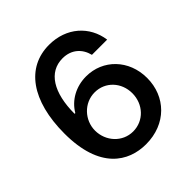

<svg xmlns="http://www.w3.org/2000/svg" viewBox="-200 -880 1032 1032"><g transform="rotate(-45 316.5 -363.5)"><path d="M323.7 9.8C477.5 9.8 579.6 -97.7 579.6 -238.3C579.6 -377.4 480 -476.6 353.5 -476.6C276.4 -476.6 209 -439.5 172.9 -377.9H167.5C167.5 -538.6 227.5 -634.8 332.5 -634.8C399.9 -634.8 443.4 -593.8 457.5 -536.1H573.2C557.1 -652.8 463.9 -737.3 332.5 -737.3C161.1 -737.3 53.7 -591.8 53.7 -340.8C53.7 -73.2 190.4 9.8 323.7 9.8ZM323.2 -87.9C241.7 -87.9 181.2 -156.2 181.2 -236.3C181.2 -314.9 244.1 -383.3 325.2 -383.3C405.8 -383.3 465.3 -318.8 465.3 -236.8C465.3 -153.3 403.8 -87.9 323.2 -87.9Z"/></g></svg>

Font: Raveo Medium
Style: Regular
Weight: 500
Designer: Jakub Foglar, Rasmus Andersson (Inter)
Foundry: Jakubfoglar.com
Version: Version 1.100;Glyphs 3.2.3 (3260)